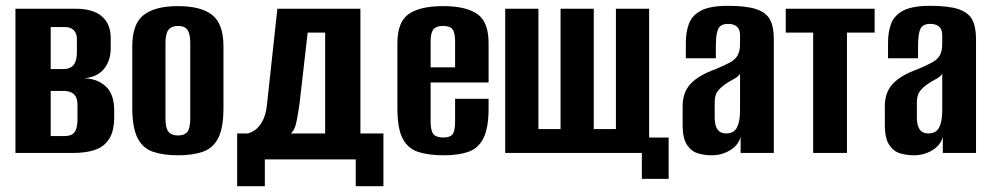

<svg xmlns="http://www.w3.org/2000/svg" viewBox="-20 -525 3401 659"><path d="M33 0V-495H240Q299 -495 329.5 -469Q360 -443 360 -394V-360Q360 -316 336.5 -288Q313 -260 268 -256Q312 -256 342 -229.5Q372 -203 372 -145V-124Q372 -75 354.5 -48Q337 -21 306 -10.5Q275 0 231 0ZM154 -58H201Q215 -58 225 -62.5Q235 -67 240.5 -80Q246 -93 246 -117V-163Q246 -182 240.5 -192.5Q235 -203 224 -208Q213 -213 198 -213H154ZM154 -288H198Q221 -288 232.5 -302Q244 -316 244 -347V-390Q244 -410 233.5 -421Q223 -432 204 -432H154Z M591 8Q541 8 505.5 -4Q470 -16 452 -51.5Q434 -87 434 -156V-366Q434 -443 473 -473.5Q512 -504 591 -504Q670 -504 708.5 -473.5Q747 -443 747 -366V-156Q747 -87 729.5 -52Q712 -17 677 -4.5Q642 8 591 8ZM591 -60Q613 -60 623 -72.5Q633 -85 633 -118V-378Q633 -409 623.5 -422.5Q614 -436 591 -436Q569 -436 558.5 -423Q548 -410 548 -378V-118Q548 -85 558.5 -72.5Q569 -60 591 -60Z M794 114V-67H830Q841 -69 855 -78.5Q869 -88 880.5 -108.5Q892 -129 896 -163L932 -495H1217V-67H1296V114H1201V22H889V114ZM978 -67H1096V-413H1036L1008 -169Q1004 -140 998 -109Q992 -78 978 -67Z M1503 8Q1451 8 1415.5 -3.5Q1380 -15 1362 -49.5Q1344 -84 1344 -154V-377Q1344 -450 1383 -477Q1422 -504 1501 -504Q1579 -504 1618 -477Q1657 -450 1657 -377V-242H1458V-107Q1458 -77 1467.5 -65Q1477 -53 1502 -53Q1525 -53 1533.5 -64.5Q1542 -76 1542 -107V-186H1657V-155Q1657 -85 1639 -50Q1621 -15 1586.5 -3.5Q1552 8 1503 8ZM1458 -294H1542V-383Q1542 -412 1533.5 -424Q1525 -436 1501 -436Q1477 -436 1467.5 -424Q1458 -412 1458 -383Z M2183 89V0H1714V-495H1828V-82H1904V-495H2018V-82H2094V-495H2208V-53H2275V89Z M2423 8Q2397 8 2374.5 1Q2352 -6 2337.5 -28.5Q2323 -51 2323 -95V-161Q2323 -208 2350.5 -237.5Q2378 -267 2437 -288Q2468 -301 2486 -311Q2504 -321 2512 -335.5Q2520 -350 2520 -375V-402Q2520 -418 2515 -426.5Q2510 -435 2500.5 -439Q2491 -443 2479 -443Q2453 -443 2445 -425.5Q2437 -408 2437 -367V-325H2334V-378Q2334 -415 2344.5 -443.5Q2355 -472 2386 -488.5Q2417 -505 2479 -505Q2542 -505 2576 -493.5Q2610 -482 2623 -457.5Q2636 -433 2636 -391V0H2522V-55Q2514 -26 2485.5 -9Q2457 8 2423 8ZM2472 -67Q2499 -67 2509.5 -87.5Q2520 -108 2520 -145V-272Q2514 -262 2500 -254.5Q2486 -247 2472 -238Q2453 -225 2443 -211.5Q2433 -198 2433 -174V-123Q2433 -102 2438 -89.5Q2443 -77 2452 -72Q2461 -67 2472 -67Z M2771 0V-413H2677V-495H2982V-413H2887V0Z M3117 8Q3091 8 3068.5 1Q3046 -6 3031.5 -28.5Q3017 -51 3017 -95V-161Q3017 -208 3044.5 -237.5Q3072 -267 3131 -288Q3162 -301 3180 -311Q3198 -321 3206 -335.5Q3214 -350 3214 -375V-402Q3214 -418 3209 -426.5Q3204 -435 3194.5 -439Q3185 -443 3173 -443Q3147 -443 3139 -425.5Q3131 -408 3131 -367V-325H3028V-378Q3028 -415 3038.5 -443.5Q3049 -472 3080 -488.5Q3111 -505 3173 -505Q3236 -505 3270 -493.5Q3304 -482 3317 -457.5Q3330 -433 3330 -391V0H3216V-55Q3208 -26 3179.5 -9Q3151 8 3117 8ZM3166 -67Q3193 -67 3203.5 -87.5Q3214 -108 3214 -145V-272Q3208 -262 3194 -254.5Q3180 -247 3166 -238Q3147 -225 3137 -211.5Q3127 -198 3127 -174V-123Q3127 -102 3132 -89.5Q3137 -77 3146 -72Q3155 -67 3166 -67Z"/></svg>

Font: Alumni Sans
Style: Bold
Weight: 700
Designer: Robert E. Leuschke
Foundry: Robert E. Leuschke
Version: Version 1.018